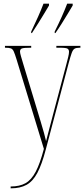

<svg xmlns="http://www.w3.org/2000/svg" viewBox="-20 -786 458 1046"><path d="M38 230Q87 230 119 212Q151 194 174.5 149.5Q198 105 219 25L70 -463Q61 -492 55 -505.5Q49 -519 39 -522.5Q29 -526 8 -526H7V-536H150V-526H147Q110 -526 99.5 -522Q89 -518 89 -505Q89 -497 94.5 -478.5Q100 -460 108 -433L171 -225Q190 -163 201.5 -124Q213 -85 220 -60.5Q227 -36 231 -17Q239 -47 252 -97.5Q265 -148 279 -200L341 -434Q347 -457 351.5 -475Q356 -493 356 -504Q356 -515 348.5 -520.5Q341 -526 305 -526H287V-536H418V-526H413Q395 -526 386 -520.5Q377 -515 370.5 -497Q364 -479 354 -442L229 30Q208 110 183.5 156Q159 202 124.5 221Q90 240 39 240H38ZM150 -614Q171 -658 187.5 -695Q204 -732 217 -766H247V-756Q237 -739 221 -712.5Q205 -686 187.5 -658Q170 -630 154 -606H150ZM278 -614Q300 -658 316.5 -695Q333 -732 346 -766H376V-756Q366 -739 350 -712.5Q334 -686 316.5 -658Q299 -630 282 -606H278Z"/></svg>

Font: Noto Serif Display ExtraCondensed Thin
Style: Regular
Weight: 100
Width: 2
Designer: Monotype Design Team
Foundry: Monotype Imaging Inc.
Version: Version 2.009